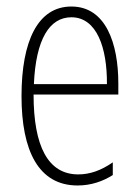

<svg xmlns="http://www.w3.org/2000/svg" viewBox="-20 -559 428 589"><path d="M199 -539C96 -539 46 -433 46 -264C46 -97 98 10 218 10C260 10 296 -3 326 -22V-61C290 -36 256 -24 220 -24C128 -24 83 -109 83 -269H343V-303C343 -425 305 -539 199 -539ZM199 -506C277 -506 309 -412 308 -301H84C90 -439 132 -506 199 -506Z"/></svg>

Font: Noto Sans Hebrew ExtraCondensed ExtraLight
Style: Regular
Weight: 200
Width: 2
Designer: Monotype Design Team
Foundry: Monotype Imaging Inc.
Version: Version 2.004